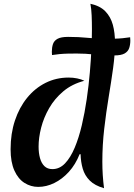

<svg xmlns="http://www.w3.org/2000/svg" viewBox="-20 -977 709 1015"><path d="M401 -162Q379 -107 344 -68.5Q309 -30 267 -9.5Q225 11 182 11Q143 11 109.5 -10Q76 -31 56 -75.5Q36 -120 36 -188Q36 -271 59 -340Q82 -409 123.5 -460Q165 -511 221 -539Q277 -567 343 -567Q366 -567 388 -562.5Q410 -558 426 -550Q361 -533 315 -494.5Q269 -456 240 -405.5Q211 -355 197.5 -302Q184 -249 184 -202Q184 -168 191.5 -141Q199 -114 215 -98.5Q231 -83 257 -83Q295 -83 324 -113.5Q353 -144 375 -196.5Q397 -249 412.5 -315Q428 -381 438.5 -453Q449 -525 455 -594.5Q461 -664 463.5 -723Q466 -782 466 -822Q466 -861 464.5 -895.5Q463 -930 458 -957Q509 -946 537 -917Q565 -888 576.5 -846Q588 -804 588 -750Q588 -690 578 -617.5Q568 -545 554.5 -464Q541 -383 531 -296.5Q521 -210 521 -122Q521 -51 530 18Q481 4 454.5 -22.5Q428 -49 417.5 -85Q407 -121 406 -162ZM584 -684Q526 -684 478.5 -689Q431 -694 385 -694Q360 -694 337.5 -693.5Q315 -693 294.5 -691Q274 -689 255 -686Q255 -690 254.5 -694.5Q254 -699 254 -703Q254 -726 260 -744Q266 -762 284.5 -772Q303 -782 340 -782Q397 -782 444.5 -777Q492 -772 538 -772Q563 -772 585.5 -772.5Q608 -773 628.5 -775Q649 -777 668 -780Q668 -776 668.5 -771.5Q669 -767 669 -763Q669 -741 663 -723Q657 -705 639 -694.5Q621 -684 584 -684Z"/></svg>

Font: Merienda
Style: Bold
Weight: 700
Designer: Eduardo Rodriguez Tunni
Foundry: Eduardo Rodriguez Tunni
Version: Version 2.001